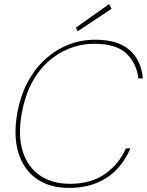

<svg xmlns="http://www.w3.org/2000/svg" viewBox="-20 -906 718 938"><path d="M317 12Q221 12 157.5 -33.5Q94 -79 69.5 -161Q45 -243 64 -351Q78 -432 112 -498.5Q146 -565 196.5 -612.5Q247 -660 310 -686Q373 -712 445 -712Q555 -712 612.5 -662Q670 -612 678 -523H656Q647 -598 597 -645Q547 -692 442 -692Q377 -692 318.5 -669Q260 -646 212.5 -602.5Q165 -559 132.5 -495.5Q100 -432 86 -351Q67 -243 91 -166.5Q115 -90 175 -49Q235 -8 322 -8Q425 -8 493.5 -56.5Q562 -105 595 -181H617Q591 -120 548.5 -76.5Q506 -33 448 -10.5Q390 12 317 12ZM359 -753 351 -771 513 -886 525 -863Z"/></svg>

Font: DM Sans 11pt Thin
Style: Italic
Weight: 250
Italic angle: -10°
Version: Version 4.004;gftools[0.9.30]